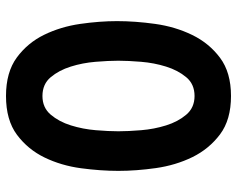

<svg xmlns="http://www.w3.org/2000/svg" viewBox="-95 -685 790 640"><g transform="rotate(-90 300.0 -365.0)"><path d="M300 -111.5Q339.6 -111.5 362.6 -139.2Q385.7 -166.8 398 -206.4Q410.4 -246 414 -289.6Q417.6 -333.1 417.6 -365.6Q417.6 -397.8 414 -441.4Q410.4 -485 398 -524.2Q385.7 -563.5 362.6 -591Q339.6 -618.5 300 -618.5Q261.1 -618.5 237.7 -590.8Q214.3 -563.2 202 -523.6Q189.6 -484 186 -440.7Q182.4 -397.5 182.4 -365.3Q182.4 -332.8 186 -289.4Q189.6 -246 202 -206.4Q214.3 -166.8 237.7 -139.2Q261.1 -111.5 300 -111.5ZM300 10Q220.8 10 172.2 -26.5Q123.6 -63 96.3 -118.6Q69.1 -174.3 59.7 -240.3Q50.4 -306.3 50.4 -365.6Q50.4 -424.3 59.2 -490.1Q68.1 -556 95 -611.5Q121.9 -667 170.8 -703.5Q219.8 -740 300 -740Q379.2 -740 428.2 -704Q477.1 -668 504 -612.9Q530.9 -557.7 540.3 -492.7Q549.6 -427.7 549.6 -370.1Q549.6 -309.4 540.3 -242.6Q530.9 -175.7 503.5 -119.4Q476.1 -63 427.3 -26.5Q378.5 10 300 10Z"/></g></svg>

Font: Maple Mono
Style: Regular
Weight: 400
Monospace: yes
Designer: subframe7536
Version: Version 7.300